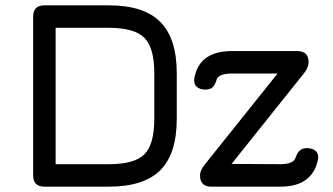

<svg xmlns="http://www.w3.org/2000/svg" viewBox="-20 -698 1246 718"><path d="M146 0Q104 0 104 -42V-636Q104 -678 146 -678H387Q518 -678 579.5 -616Q641 -554 641 -424V-254Q641 -123 579.5 -61.5Q518 0 387 0ZM188 -84H387Q483 -84 520 -121Q557 -158 557 -254V-424Q557 -519 520 -556.5Q483 -594 387 -594H188ZM770 0Q728 0 728 -42Q728 -61 746 -83L1018 -423H847Q801 -423 791 -403Q785 -382 776 -372.5Q767 -363 748 -363Q726 -363 714.5 -374.5Q703 -386 707 -407Q726 -507 847 -507H1092Q1134 -507 1134 -465Q1134 -445 1116 -423L846 -85L1029 -84Q1074 -84 1084 -105Q1091 -126 1100.5 -135Q1110 -144 1128 -144Q1150 -144 1161.5 -132.5Q1173 -121 1169 -100Q1147 0 1029 0Z"/></svg>

Font: Jura
Style: Bold
Weight: 700
Designer: Daniel Johnson, Alexei Vanyashin
Foundry: Daniel Johnson
Version: Version 5.103